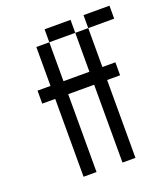

<svg xmlns="http://www.w3.org/2000/svg" viewBox="-128 -778 756 869"><g transform="rotate(-20 250.0 -344.0)"><path d="M437.5 -375V-437.5H375V-625H312.5V-437.5H187.5V-625H125V-437.5H62.5V-375H125Q125 -375 125 0H187.5Q187.5 0 187.5 -375H312.5Q312.5 -375 312.5 0H375Q375 0 375 -375ZM500 -625V-687.5H375V-625ZM187.5 -625H312.5V-687.5H187.5Z"/></g></svg>

Font: BFUnifontExMono
Style: Regular
Weight: 500
Version: Version 15.0.06